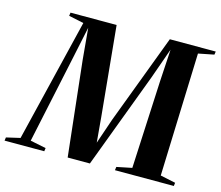

<svg xmlns="http://www.w3.org/2000/svg" viewBox="-149 -879 1165 1014"><g transform="rotate(15 433.0 -371.5)"><path d="M-45 0 -42.5 -18 33 -35.5 196 -707.5 114 -725 116.5 -743H368.5L416 -252L428 -115.5L475 -253L659.5 -743H910.5L908 -725.5L822.5 -708.5L799.5 -35.5L882.5 -18L880.5 0H558.5L561 -18.5L644 -35.5L667 -514.5L677.5 -691L617.5 -522L421.5 0H300L243 -519L227.5 -690L192 -521.5L88.5 -35.5L174.5 -18L172 0Z"/></g></svg>

Font: Merriweather 144pt
Style: Bold Italic
Weight: 700
Italic angle: -7.8°
Version: Version 2.101